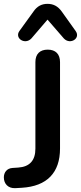

<svg xmlns="http://www.w3.org/2000/svg" viewBox="-34 -971 421 998"><path d="M213 -869 298 -771C331 -736 387 -772 359 -810L287 -911C267 -939 243 -951 213 -951C183 -951 159 -939 140 -911L67 -810C40 -772 96 -736 129 -771ZM80 5C210 -3 278 -73 278 -199V-648C278 -690 255 -713 214 -713C173 -713 150 -690 150 -648V-198C150 -137 120 -104 61 -100L31 -98C1 -96 -14 -74 -14 -49C-14 -16 8 9 46 7Z"/></svg>

Font: Nunito
Style: Bold
Weight: 700
Designer: Vernon Adams
Foundry: Vernon Adams
Version: Version 3.602